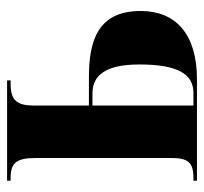

<svg xmlns="http://www.w3.org/2000/svg" viewBox="-37 -539 576 542"><g transform="rotate(-90 251.0 -268.0)"><path d="M12 0H298C427 0 491 -61 491 -159C491 -281 405 -305 304 -305H224V-459C224 -506 237 -526 284 -526H295V-536H12V-526H21C64 -526 76 -507 76 -454V-74C76 -28 66 -10 21 -10H12ZM224 -10V-295H258C308 -295 340 -260 340 -163C340 -54 313 -10 260 -10Z"/></g></svg>

Font: Noto Serif Display Condensed Extra
Style: Regular
Weight: 800
Width: 3
Designer: Monotype Design Team
Foundry: Monotype Imaging Inc.
Version: Version 1.900